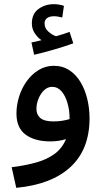

<svg xmlns="http://www.w3.org/2000/svg" viewBox="-20 -672 502 922"><path d="M58 230 36 131Q101 123 153 108.5Q205 94 241.5 67.5Q278 41 297 -4Q262 7 222 7Q147 7 103 -25.5Q59 -58 59 -127Q59 -168 72 -209Q85 -250 109 -283Q133 -316 166 -336Q199 -356 238 -356Q281 -356 313.5 -334.5Q346 -313 367.5 -276.5Q389 -240 399.5 -195Q410 -150 410 -104Q410 45 319 129.5Q228 214 58 230ZM155 -149Q155 -121 174 -105Q193 -89 237 -89Q277 -89 314 -100V-106Q314 -143 304 -177.5Q294 -212 275.5 -233.5Q257 -255 231 -255Q209 -255 192 -239Q175 -223 165 -198.5Q155 -174 155 -149ZM144 -409 131 -468Q161 -474 179 -479Q160 -492 146.5 -513Q133 -534 133 -559Q133 -606 165 -629Q197 -652 238 -652Q263 -652 287 -644L279 -588Q269 -590 259.5 -592Q250 -594 239 -594Q218 -594 206 -585Q194 -576 194 -560Q194 -536 212.5 -520Q231 -504 249 -498Q286 -508 314 -519L332 -464Q294 -450 241 -434.5Q188 -419 144 -409Z"/></svg>

Font: Noto Sans Arabic Med
Style: Regular
Weight: 500
Designer: Monotype Design Team, Nadine Chahine, Nizar Qandah and Khaled Hosny
Foundry: Monotype Imaging Inc.
Version: Version 2.012; ttfautohint (v1.8.4.7-5d5b)